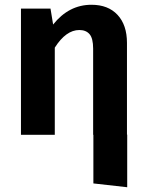

<svg xmlns="http://www.w3.org/2000/svg" viewBox="-20 -566 616 806"><path d="M513 -1H514V220L372 204V0H371V-362Q371 -405 356 -422.5Q341 -440 313 -440Q257 -440 210 -366V0H68V-530H192L203 -463Q269 -546 364 -546Q434 -546 473.5 -503.5Q513 -461 513 -386Z"/></svg>

Font: Fira Sans SemiBold
Style: Regular
Weight: 600
Designer: bBox Type GmbH & Carrois Corporate GbR & Edenspiekermann AG
Foundry: bBox Type GmbH & Carrois Corporate GbR & Edenspiekermann AG
Version: Version 4.301;PS 004.301;hotconv 1.0.88;makeotf.lib2.5.64775